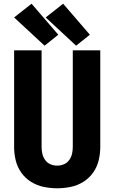

<svg xmlns="http://www.w3.org/2000/svg" viewBox="-20 -1006 616 1034"><path d="M288 8Q325 8 361 0.5Q397 -7 428.5 -26.5Q460 -46 481.5 -76.5Q503 -107 511.5 -143Q520 -179 520 -215V-735H372V-215Q372 -196 368 -178Q364 -160 353 -144.5Q342 -129 324.5 -121.5Q307 -114 288 -114Q269 -114 251.5 -121.5Q234 -129 223 -144.5Q212 -160 208 -178Q204 -196 204 -215V-735H56V-215Q56 -179 64.5 -143Q73 -107 94.5 -76.5Q116 -46 147.5 -26.5Q179 -7 215.5 0.5Q252 8 288 8ZM390 -760 464 -819 320 -986 226 -912ZM220 -760 294 -819 150 -986 56 -912Z"/></svg>

Font: Iosevka Sparkle Heavy
Style: Regular
Weight: 900
Designer: Belleve Invis
Foundry: Belleve Invis
Version: Version 4.5.0; ttfautohint (v1.8.3)